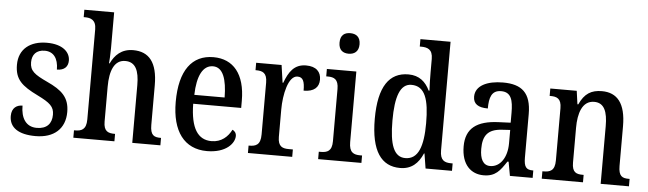

<svg xmlns="http://www.w3.org/2000/svg" viewBox="-48 -943 3832 1136"><g transform="rotate(5 1868.0 -375.0)"><path d="M189 10C299 10 364 -49 364 -148C364 -235 319 -275 230 -316C153 -352 125 -372 125 -423C125 -468 150 -498 200 -498C251 -498 281 -461 281 -393C324 -393 347 -415 347 -452C347 -502 303 -546 209 -546C110 -546 43 -495 43 -401C43 -314 85 -278 181 -231C256 -194 281 -173 281 -125C281 -72 252 -39 192 -39C127 -39 97 -90 97 -163C65 -163 33 -146 33 -96C33 -27 88 10 189 10Z M413 0H657V-44H655C617 -44 589 -52 589 -111V-318C589 -414 615 -479 680 -479C741 -479 763 -429 763 -343V0H930V-44H928C889 -44 866 -53 866 -116V-351C866 -487 815 -547 721 -547C651 -547 612 -506 589 -457H585C586 -467 589 -509 589 -545V-760H412V-716H420C452 -716 486 -707 486 -650V-115C486 -53 456 -44 419 -44H413Z M1207 10C1320 10 1370 -50 1370 -94C1370 -112 1359 -124 1347 -129C1326 -87 1288 -51 1229 -51C1148 -51 1104 -116 1102 -262H1387V-305C1387 -463 1316 -547 1198 -547C1071 -547 998 -452 998 -264C998 -90 1072 10 1207 10ZM1284 -315H1104C1107 -429 1140 -493 1200 -493C1260 -493 1283 -422 1284 -315Z M1450 0H1713V-44H1689C1653 -44 1624 -52 1624 -111V-274C1624 -361 1648 -476 1703 -476C1736 -476 1746 -451 1746 -396C1808 -396 1837 -424 1837 -469C1837 -515 1809 -546 1748 -546C1677 -546 1646 -497 1622 -432H1618L1603 -536H1452V-492H1455C1493 -492 1521 -483 1521 -424V-116C1521 -53 1492 -44 1453 -44H1450Z M1992 -637C2025 -637 2052 -654 2052 -698C2052 -743 2025 -759 1992 -759C1958 -759 1933 -743 1933 -698C1933 -654 1958 -637 1992 -637ZM1867 0H2124V-44H2113C2074 -44 2047 -55 2047 -117V-536H1872V-492H1881C1919 -492 1945 -481 1945 -423V-113C1945 -54 1917 -44 1878 -44H1867Z M2354 10C2422 10 2462 -28 2488 -88H2491L2505 0H2662V-44H2654C2614 -44 2587 -55 2587 -115V-760H2408V-716H2415C2453 -716 2485 -707 2485 -649V-569C2485 -533 2486 -493 2488 -461H2483C2459 -511 2421 -546 2356 -546C2243 -546 2180 -460 2180 -267C2180 -75 2243 10 2354 10ZM2380 -51C2312 -51 2285 -122 2285 -266C2285 -408 2312 -486 2379 -486C2460 -486 2485 -408 2485 -267C2485 -130 2457 -51 2380 -51Z M2850 10C2921 10 2947 -27 2984 -83H2991L3006 0H3141V-44H3138C3099 -44 3085 -60 3085 -116V-374C3085 -500 3029 -547 2918 -547C2823 -547 2754 -514 2754 -449C2754 -406 2783 -386 2841 -386C2841 -451 2854 -495 2911 -495C2971 -495 2983 -447 2983 -373V-314L2912 -311C2782 -306 2718 -257 2718 -151C2718 -41 2776 10 2850 10ZM2884 -48C2842 -48 2823 -85 2823 -145C2823 -223 2851 -263 2936 -268L2984 -271V-191C2984 -108 2944 -48 2884 -48Z M3195 0H3440V-44H3435C3397 -44 3371 -52 3371 -111V-318C3371 -402 3393 -480 3465 -480C3525 -480 3545 -428 3545 -343V0H3713V-44H3708C3670 -44 3647 -53 3647 -116V-351C3647 -487 3596 -547 3505 -547C3442 -547 3402 -523 3372 -457H3367L3356 -536H3199V-492H3204C3241 -492 3269 -483 3269 -425V-115C3269 -53 3240 -44 3201 -44H3195Z"/></g></svg>

Font: Noto Serif Ethiopic Condensed Medium
Style: Regular
Weight: 500
Width: 3
Designer: Monotype Design Team
Foundry: Monotype Imaging Inc.
Version: Version 2.102